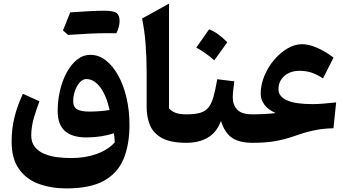

<svg xmlns="http://www.w3.org/2000/svg" viewBox="-20 -804 1957 1081"><path d="M709 -101.1Q709 11.2 675.3 91.6Q641.6 171.9 564 214.4Q486.3 256.8 354.5 256.8Q268.6 256.8 198.2 231.2Q127.9 205.6 86.7 147.5Q45.4 89.4 45.4 -7.8Q45.4 -79.6 61.8 -145Q78.1 -210.4 108.9 -275.9L202.1 -233.9Q185.5 -190.4 171.1 -141.8Q156.7 -93.3 155.8 -42.5Q155.8 -2 176.3 23.4Q196.8 48.8 230 62.5Q263.2 76.2 302.7 81.1Q342.3 85.9 380.4 85.9Q460.4 85.9 524.4 62.7Q588.4 39.6 626 -2.4Q625.5 -16.1 624.5 -27.8Q623.5 -39.6 621.6 -53.7Q588.9 -43 549.6 -36.6Q510.3 -30.3 466.3 -30.3Q386.7 -30.3 345.7 -66.2Q304.7 -102.1 304.7 -180.2Q304.7 -237.3 317.6 -293.2Q330.6 -349.1 355 -394.8Q379.4 -440.4 413.3 -467.8Q447.3 -495.1 489.3 -495.1Q536.1 -495.1 575.9 -464.1Q615.7 -433.1 645.8 -378.7Q675.8 -324.2 692.4 -252.9Q709 -181.6 709 -101.1ZM596.7 -184.6Q580.1 -263.7 545.2 -311.3Q510.3 -358.9 465.8 -358.9Q445.8 -358.9 429 -340.1Q412.1 -321.3 402.1 -292.7Q392.1 -264.2 392.1 -234.4Q392.1 -200.7 414.8 -188.2Q437.5 -175.8 483.4 -175.8Q510.7 -175.8 540.5 -178Q570.3 -180.2 596.7 -184.6ZM581.1 -617.2Q500 -617.2 363.3 -607.4L334.5 -632.8Q355 -684.6 375.5 -734.4Q509.3 -743.7 564.5 -743.7Q619.6 -743.7 636.5 -730.7Q653.3 -717.8 653.3 -686.3Q653.3 -654.8 635.3 -616.7Z M931.6 -783.7V-193.4Q945.8 -177.7 968.3 -168.9Q990.7 -160.2 1029.3 -160.2H1029.8V0H1029.3Q939.5 0 890.9 -27.3Q842.3 -54.7 824 -100.1Q805.7 -145.5 805.7 -199.7V-393.1Q805.7 -479 799.6 -557.4Q793.5 -635.7 779.8 -699.7Z M1157.2 -638.7Q1184.6 -628.4 1210.2 -609.4Q1235.8 -590.3 1259.8 -565.9Q1223.1 -514.6 1186.5 -464.4Q1164.1 -484.4 1138.9 -502.4Q1113.8 -520.5 1085 -536.1Q1103.5 -562.5 1121.6 -587.9Q1139.6 -613.3 1157.2 -638.7ZM1029.8 0Q1020 0 1015.1 -7.8Q1010.3 -15.6 1010.3 -36.6V-123.5Q1010.3 -144.5 1015.1 -152.3Q1020 -160.2 1029.8 -160.2Q1077.6 -160.2 1107.2 -168.9Q1136.7 -177.7 1154.1 -199.5Q1171.4 -221.2 1182.1 -259.8Q1192.9 -298.3 1203.1 -357.9L1299.3 -346.2Q1295.9 -320.8 1293.2 -297.9Q1290.5 -274.9 1290.5 -256.3Q1290.5 -212.4 1315.9 -186.3Q1341.3 -160.2 1401.9 -160.2H1402.3V0H1401.9Q1325.7 0 1284.9 -29.1Q1244.1 -58.1 1224.1 -123Q1199.7 -58.1 1149.7 -29.1Q1099.6 0 1029.8 0Z M1680.7 -555.2Q1718.3 -555.2 1763.9 -535.6Q1809.6 -516.1 1857.9 -480L1798.8 -362.8Q1763.2 -385.3 1733.4 -395.3Q1703.6 -405.3 1666 -405.3Q1614.7 -405.3 1581.3 -376.5Q1547.9 -347.7 1547.9 -301.3Q1547.9 -261.2 1595 -239.5Q1642.1 -217.8 1739.7 -217.8Q1765.6 -217.8 1799.8 -220.5Q1834 -223.1 1872.6 -227.5L1857.4 -82Q1796.9 -80.6 1745.1 -69.3Q1693.4 -58.1 1635.3 -37.1Q1578.6 -17.6 1526.1 -8.8Q1473.6 0 1402.3 0Q1382.8 0 1382.8 -36.6V-123.5Q1382.8 -160.2 1402.3 -160.2Q1433.1 -160.2 1470.2 -162.1Q1507.3 -164.1 1532.2 -167.5Q1490.7 -185.5 1469.2 -213.9Q1447.8 -242.2 1447.8 -274.9Q1447.8 -327.1 1468.5 -377Q1489.3 -426.8 1523.4 -467Q1557.6 -507.3 1598.6 -531.2Q1639.6 -555.2 1680.7 -555.2Z"/></svg>

Font: Pinar Bold
Style: Regular
Weight: 700
Designer: Amin Abedi
Version: Version 3.000